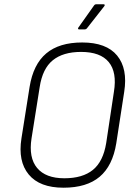

<svg xmlns="http://www.w3.org/2000/svg" viewBox="-20 -864 634 895"><path d="M276 11Q165 11 114 -50.5Q63 -112 80 -219L118 -459Q135 -564 195.5 -615Q256 -666 363 -666Q476 -666 526 -605Q576 -544 559 -436L522 -196Q505 -91 444.5 -40Q384 11 276 11ZM280 -33Q365 -33 413 -72Q461 -111 475 -197L511 -436Q526 -527 487 -574.5Q448 -622 358 -622Q274 -622 226 -583Q178 -544 165 -458L127 -219Q113 -129 153 -81Q193 -33 280 -33ZM348 -727Q345 -727 344 -729.5Q343 -732 345 -735L418 -838Q422 -844 428 -844H463Q467 -844 468 -841.5Q469 -839 466 -835L386 -733Q384 -730 381 -728.5Q378 -727 375 -727Z"/></svg>

Font: Sofia Sans Semi Condensed Light
Style: Italic
Weight: 300
Italic angle: -9°
Version: Version 4.100